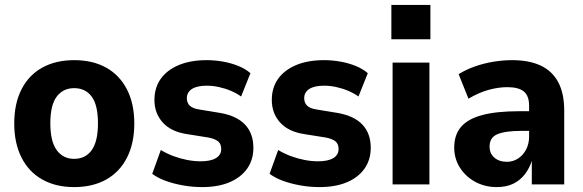

<svg xmlns="http://www.w3.org/2000/svg" viewBox="-20 -751 2375 782"><path d="M282 11Q207 11 152 -20Q97 -51 67.5 -109.5Q38 -168 38 -248Q38 -329 67.5 -387Q97 -445 152 -475.5Q207 -506 282 -506Q358 -506 412.5 -475.5Q467 -445 497 -387Q527 -329 527 -248Q527 -168 497.5 -109.5Q468 -51 413 -20Q358 11 282 11ZM282 -104Q328 -104 353.5 -139.5Q379 -175 379 -249Q379 -323 353.5 -357.5Q328 -392 282 -392Q237 -392 211 -357.5Q185 -323 185 -249Q185 -175 211 -139.5Q237 -104 282 -104Z M804 11Q763 11 724.5 4Q686 -3 654.5 -14.5Q623 -26 600 -43L635 -140Q660 -125 687 -115Q714 -105 742.5 -99.5Q771 -94 797 -94Q838 -94 859.5 -107Q881 -120 881 -144Q881 -165 868 -175.5Q855 -186 828 -191L740 -205Q676 -215 642.5 -252.5Q609 -290 609 -344Q609 -393 634 -429Q659 -465 707 -485.5Q755 -506 822 -506Q856 -506 889 -500Q922 -494 950.5 -482.5Q979 -471 1000 -453L962 -358Q944 -371 920.5 -381Q897 -391 871.5 -396.5Q846 -402 823 -402Q782 -402 761.5 -388.5Q741 -375 741 -351Q741 -332 753 -320.5Q765 -309 792 -305L877 -291Q945 -279 978.5 -243Q1012 -207 1012 -149Q1012 -100 986.5 -64Q961 -28 914.5 -8.5Q868 11 804 11Z M1282 11Q1241 11 1202.5 4Q1164 -3 1132.5 -14.5Q1101 -26 1078 -43L1113 -140Q1138 -125 1165 -115Q1192 -105 1220.5 -99.5Q1249 -94 1275 -94Q1316 -94 1337.5 -107Q1359 -120 1359 -144Q1359 -165 1346 -175.5Q1333 -186 1306 -191L1218 -205Q1154 -215 1120.5 -252.5Q1087 -290 1087 -344Q1087 -393 1112 -429Q1137 -465 1185 -485.5Q1233 -506 1300 -506Q1334 -506 1367 -500Q1400 -494 1428.5 -482.5Q1457 -471 1478 -453L1440 -358Q1422 -371 1398.5 -381Q1375 -391 1349.5 -396.5Q1324 -402 1301 -402Q1260 -402 1239.5 -388.5Q1219 -375 1219 -351Q1219 -332 1231 -320.5Q1243 -309 1270 -305L1355 -291Q1423 -279 1456.5 -243Q1490 -207 1490 -149Q1490 -100 1464.5 -64Q1439 -28 1392.5 -8.5Q1346 11 1282 11Z M1574 -591V-731H1733V-591ZM1579 0V-496H1729V0Z M2003 11Q1955 11 1915.5 -10.5Q1876 -32 1853 -68.5Q1830 -105 1830 -150Q1830 -202 1858 -234.5Q1886 -267 1944.5 -282.5Q2003 -298 2094 -298H2152V-218H2106Q2071 -218 2046 -214.5Q2021 -211 2005 -204Q1989 -197 1981.5 -184.5Q1974 -172 1974 -154Q1974 -126 1993.5 -109Q2013 -92 2045 -92Q2069 -92 2089.5 -105Q2110 -118 2122.5 -141.5Q2135 -165 2135 -195V-320Q2135 -361 2113.5 -378.5Q2092 -396 2046 -396Q2010 -396 1970 -385Q1930 -374 1888 -349L1848 -449Q1879 -468 1914.5 -480.5Q1950 -493 1989 -499.5Q2028 -506 2066 -506Q2135 -506 2182 -484Q2229 -462 2253.5 -416.5Q2278 -371 2278 -301V0H2146V-99H2147Q2137 -66 2117.5 -41Q2098 -16 2070 -2.5Q2042 11 2003 11Z"/></svg>

Font: Nunito Sans 10pt SemiCondensed ExtraBold
Style: Regular
Weight: 800
Width: 4
Designer: Vernon Adams
Foundry: Vernon Adams
Version: Version 3.101;gftools[0.9.27]